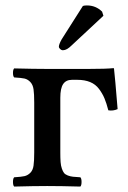

<svg xmlns="http://www.w3.org/2000/svg" viewBox="-20 -685 471 707"><path d="M245.1 -391.1Q223.1 -391.1 212.6 -375.5Q202.1 -359.9 202.1 -325.2V-124Q202.1 -102.5 203.1 -88.6Q204.1 -74.7 207.8 -64.2Q211.4 -53.7 215.8 -48.1Q220.2 -42.5 229.7 -38.8Q239.3 -35.2 249 -34.2Q258.8 -33.2 275.9 -32.2Q280.3 -27.8 280.3 -15.1Q280.3 -2.4 275.9 2Q203.6 0 153.8 0Q104.5 0 32.2 2Q27.8 -2.4 27.8 -15.1Q27.8 -27.8 32.2 -32.2Q58.1 -33.7 70.1 -36.4Q82 -39.1 91.6 -48.6Q101.1 -58.1 103.5 -75Q106 -91.8 106 -124V-307.1Q106 -339.4 103.5 -356.2Q101.1 -373 91.6 -383.1Q82 -393.1 70.1 -395.8Q58.1 -398.4 32.2 -399.9Q27.8 -404.3 27.8 -416.5Q27.8 -428.7 32.2 -433.1Q106.4 -431.2 153.8 -431.2H306.2Q371.1 -431.2 397.9 -434.1Q399.9 -434.1 399.9 -431.2Q403.3 -403.3 413.1 -283.2Q396.5 -275.9 378.9 -278.8Q372.1 -305.2 364.7 -322.8Q357.4 -340.3 344.7 -357.4Q332 -374.5 312 -382.8Q292 -391.1 264.2 -391.1ZM285.2 -663.1Q291 -665 299.8 -665Q333 -665 356 -642.1L360.8 -627L244.1 -518.1Q226.1 -500 211.9 -500Q206.1 -500 201.4 -504.4Q196.8 -508.8 196.8 -513.2Q196.8 -521.5 207 -540Z"/></svg>

Font: Common Serif Medium
Style: Regular
Weight: 500
Designer: Philipp H. Poll, Khaled Hosny
Foundry: Stefan Peev, Context Ltd.
Version: Version 1.026